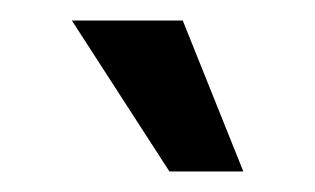

<svg xmlns="http://www.w3.org/2000/svg" viewBox="-20 -747 307 187"><path d="M145 -580H217L158 -727H50Z"/></svg>

Font: Uncut Sans Medium
Style: Regular
Weight: 500
Designer: Kasper Nordkvist
Foundry: UNCUT.wtf
Version: Version 1.304;Glyphs 3.2 (3246)